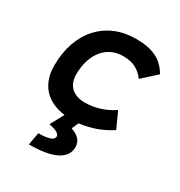

<svg xmlns="http://www.w3.org/2000/svg" viewBox="-179 -650 943 1008"><g transform="rotate(30 293.0 -146.0)"><path d="M287.1 -102.5C215.3 -102.5 174.3 -141.1 173.8 -208.5C174.3 -333 239.7 -415 340.3 -415C398.4 -415 437.5 -396 470.2 -352.1L554.7 -428.7C515.1 -497.6 455.1 -527.3 354 -527.3C170.9 -527.3 50.8 -394.5 50.8 -191.9C50.8 -78.1 114.3 -7.3 227.5 6.8L183.1 88.4C226.1 96.2 248.5 108.9 248.5 126C248.5 147.5 216.8 158.7 156.2 158.7L142.6 234.4C286.6 234.4 361.8 196.8 361.8 125C361.8 87.9 339.4 64.9 294.9 48.8L313.5 7.8C382.8 0.5 449.7 -24.9 502 -60.1L458 -156.7C411.6 -124 349.1 -102.5 287.1 -102.5Z"/></g></svg>

Font: Cascadia Mono PL SemiBold
Style: Italic
Weight: 600
Italic angle: -10°
Monospace: yes
Designer: Aaron Bell
Foundry: Saja Typeworks
Version: Version 2404.023